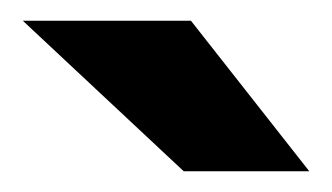

<svg xmlns="http://www.w3.org/2000/svg" viewBox="-20 -783 320 185"><path d="M164 -763 278 -618H157L2 -763Z"/></svg>

Font: Open Sauce Sans Black
Style: Regular
Weight: 900
Designer: Alfredo Marco Pradil
Foundry: Creative Sauce Fz LLC
Version: Version 1.477